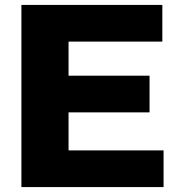

<svg xmlns="http://www.w3.org/2000/svg" viewBox="-20 -760 725 780"><path d="M67 0V-740H639.5V-591H258.5V-452.5H587.5V-303.5H258.5V-149H644.5V0Z"/></svg>

Font: Encode Sans Semi Expanded ExtraBold
Style: Regular
Weight: 800
Width: 6
Designer: Multiple Designers
Foundry: Impallari Type
Version: Version 3.000; ttfautohint (v1.8.3) -l 8 -r 50 -G 200 -x 14 